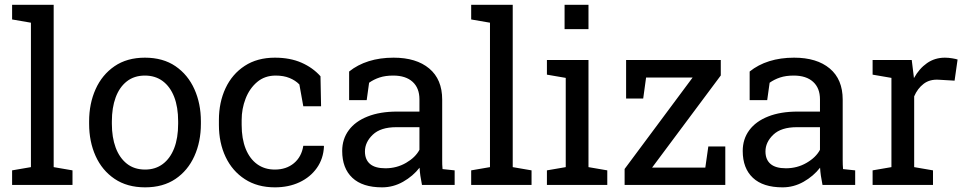

<svg xmlns="http://www.w3.org/2000/svg" viewBox="-20 -782 4092 812"><path d="M31.2 0V-61.5L110.8 -75.2V-686L31.2 -699.7V-761.7H207V-75.2L286.6 -61.5V0Z M593.8 10.3Q517.6 10.3 464.6 -25.6Q411.6 -61.5 384.3 -122.3Q356.9 -183.1 356.9 -258.3V-269Q356.9 -343.8 384.3 -404.8Q411.6 -465.8 464.4 -502Q517.1 -538.1 592.8 -538.1Q669.4 -538.1 722.2 -502Q774.9 -465.8 802.2 -404.8Q829.6 -343.8 829.6 -269V-258.3Q829.6 -182.6 802 -121.6Q774.4 -60.5 721.9 -25.1Q669.4 10.3 593.8 10.3ZM593.8 -64.9Q637.2 -64.9 668.5 -88.4Q699.7 -111.8 716.6 -155Q733.4 -198.2 733.4 -258.3V-269Q733.4 -329.1 716.6 -372.3Q699.7 -415.5 668.2 -439Q636.7 -462.4 592.8 -462.4Q547.4 -462.4 516.1 -437.7Q484.9 -413.1 469 -369.6Q453.1 -326.2 453.1 -269V-258.3Q453.1 -201.2 469.2 -157.7Q485.4 -114.3 516.6 -89.6Q547.9 -64.9 593.8 -64.9Z M1142.6 10.3Q1068.8 10.3 1015.6 -24.2Q962.4 -58.6 934.1 -118.4Q905.8 -178.2 905.8 -253.9V-274.4Q905.8 -349.1 933.8 -408.9Q961.9 -468.8 1014.9 -503.4Q1067.9 -538.1 1142.6 -538.1Q1206.5 -538.1 1254.6 -517.1Q1302.7 -496.1 1335.4 -459.5L1337.9 -332.5H1262.7L1246.1 -424.8Q1229.5 -441.9 1204.6 -452.1Q1179.7 -462.4 1146 -462.4Q1099.6 -462.4 1067.4 -435.1Q1035.2 -407.7 1018.6 -364.7Q1002 -321.8 1002 -274.4V-253.9Q1002 -195.3 1019 -152.8Q1036.1 -110.4 1067.6 -87.6Q1099.1 -64.9 1142.1 -64.9Q1190.9 -64.9 1223.1 -91.8Q1255.4 -118.7 1262.7 -165.5H1349.1L1350.1 -162.6Q1347.7 -110.8 1320.1 -71.8Q1292.5 -32.7 1246.6 -11.2Q1200.7 10.3 1142.6 10.3Z M1595.7 10.3Q1513.2 10.3 1470.2 -30Q1427.2 -70.3 1427.2 -143.6Q1427.2 -193.8 1455.1 -231.4Q1482.4 -268.6 1534.7 -289.3Q1586.9 -310.1 1659.7 -310.1H1753.9V-361.8Q1753.9 -409.7 1724.9 -436Q1695.8 -462.4 1643.1 -462.4Q1609.9 -462.4 1585.4 -454.3Q1561 -446.3 1541 -432.1L1530.8 -358.4H1456.5V-479.5Q1492.2 -508.3 1539.6 -523.2Q1586.9 -538.1 1644.5 -538.1Q1740.7 -538.1 1795.4 -492.2Q1850.1 -446.3 1850.1 -360.8V-106.4Q1850.1 -96.2 1850.3 -86.4Q1850.6 -76.7 1851.6 -66.9L1902.8 -61.5V0H1764.6Q1760.3 -21.5 1757.8 -38.6Q1755.4 -55.7 1754.4 -72.8Q1726.6 -37.1 1684.8 -13.4Q1643.1 10.3 1595.7 10.3ZM1609.9 -70.3Q1657.7 -70.3 1697.3 -93.3Q1736.8 -116.2 1753.9 -148.4V-244.1H1656.2Q1589.8 -244.1 1556.6 -212.4Q1523.4 -180.7 1523.4 -141.6Q1523.4 -106.9 1544.9 -88.6Q1566.4 -70.3 1609.9 -70.3Z M1972.7 0V-61.5L2052.2 -75.2V-686L1972.7 -699.7V-761.7H2148.4V-75.2L2228 -61.5V0Z M2293 0V-61.5L2372.6 -75.2V-452.6L2293 -466.3V-528.3H2468.8V-75.2L2548.3 -61.5V0ZM2367.7 -658.7V-761.7H2468.8V-658.7Z M2621.6 0V-67.4L2909.2 -454.1H2712.4L2700.2 -365.2H2627.9V-528.3H3028.3V-462.9L2737.8 -73.2H2962.9L2975.6 -162.6H3047.4V0Z M3289.6 10.3Q3207 10.3 3164.1 -30Q3121.1 -70.3 3121.1 -143.6Q3121.1 -193.8 3148.9 -231.4Q3176.3 -268.6 3228.5 -289.3Q3280.8 -310.1 3353.5 -310.1H3447.8V-361.8Q3447.8 -409.7 3418.7 -436Q3389.6 -462.4 3336.9 -462.4Q3303.7 -462.4 3279.3 -454.3Q3254.9 -446.3 3234.9 -432.1L3224.6 -358.4H3150.4V-479.5Q3186 -508.3 3233.4 -523.2Q3280.8 -538.1 3338.4 -538.1Q3434.6 -538.1 3489.3 -492.2Q3543.9 -446.3 3543.9 -360.8V-106.4Q3543.9 -96.2 3544.2 -86.4Q3544.4 -76.7 3545.4 -66.9L3596.7 -61.5V0H3458.5Q3454.1 -21.5 3451.7 -38.6Q3449.2 -55.7 3448.2 -72.8Q3420.4 -37.1 3378.7 -13.4Q3336.9 10.3 3289.6 10.3ZM3303.7 -70.3Q3351.6 -70.3 3391.1 -93.3Q3430.7 -116.2 3447.8 -148.4V-244.1H3350.1Q3283.7 -244.1 3250.5 -212.4Q3217.3 -180.7 3217.3 -141.6Q3217.3 -106.9 3238.8 -88.6Q3260.3 -70.3 3303.7 -70.3Z M3670.4 0V-61.5L3750 -75.2V-452.6L3670.4 -466.3V-528.3H3835.9L3844.2 -460.9L3845.2 -451.7Q3867.7 -492.2 3900.6 -515.1Q3933.6 -538.1 3976.1 -538.1Q3991.2 -538.1 4007.1 -535.4Q4022.9 -532.7 4029.8 -530.3L4017.1 -440.9L3950.2 -444.8Q3912.1 -447.3 3886.2 -427.5Q3860.4 -407.7 3846.2 -374.5V-75.2L3925.8 -61.5V0Z"/></svg>

Font: Hanuman
Style: Regular
Weight: 400
Designer: Danh Hong
Foundry: Danh Hong
Version: Version 9.000